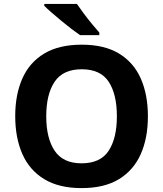

<svg xmlns="http://www.w3.org/2000/svg" viewBox="-20 -954 836 984"><path d="M738 -358Q738 -247 701.5 -164.5Q665 -82 590 -36Q515 10 398 10Q282 10 206.5 -36Q131 -82 94.5 -165Q58 -248 58 -359Q58 -469 94.5 -551.5Q131 -634 206.5 -679.5Q282 -725 399 -725Q515 -725 590 -679.5Q665 -634 701.5 -551.5Q738 -469 738 -358ZM217 -358Q217 -246 260 -181.5Q303 -117 398 -117Q495 -117 537 -181.5Q579 -246 579 -358Q579 -471 537 -535Q495 -599 399 -599Q303 -599 260 -535Q217 -471 217 -358ZM374 -934Q389 -912 409.5 -884.5Q430 -857 451.5 -831Q473 -805 489 -787V-774H390Q371 -787 345.5 -806.5Q320 -826 293.5 -848Q267 -870 244 -890Q221 -910 207 -924V-934Z"/></svg>

Font: Noto IKEA Arabic
Style: Bold
Weight: 700
Designer: Monotype Design Team
Foundry: Monotype Imaging Inc.
Version: Version 1.200